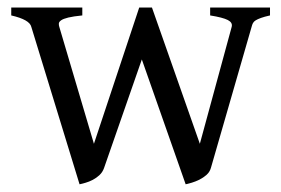

<svg xmlns="http://www.w3.org/2000/svg" viewBox="-20 -474 746 509"><path d="M695.8 -433.1Q680.7 -429.7 671.9 -426.5Q663.1 -423.3 658 -420.2Q652.8 -417 650.6 -412.8Q648.4 -408.7 647 -402.8L539.1 -28.8Q536.1 -18.1 527.6 -10.5Q519 -2.9 508.8 2.2Q498.5 7.3 488.5 10.3Q478.5 13.2 472.2 14.6L356 -316.4L255.9 -28.8Q252 -17.6 243.9 -10Q235.8 -2.4 226.1 2.7Q216.3 7.8 206.8 10.5Q197.3 13.2 190.9 14.6L63 -402.8Q58.6 -421.9 9.8 -433.1V-454.1H198.2V-433.1Q174.3 -430.7 161.1 -427.5Q147.9 -424.3 142.1 -420.2Q136.2 -416 136 -411.6Q135.7 -407.2 137.2 -402.8L229 -92.8L349.1 -454.1H382.8L509.8 -92.8L594.2 -402.8Q597.2 -414.1 584 -420.9Q570.8 -427.7 537.1 -433.1V-454.1H695.8Z"/></svg>

Font: Gentium Plus Am
Style: Regular
Weight: 400
Designer: J. Victor Gaultney, Annie Olsen, Iska Routamaa, Becca Hirsbrunner
Foundry: SIL International
Version: Version 5.000